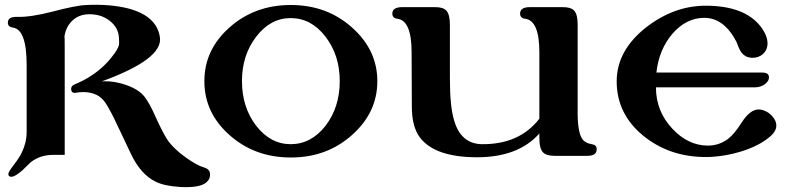

<svg xmlns="http://www.w3.org/2000/svg" viewBox="-20 -651 3337 807"><path d="M848 115C858 106 863 96 863 83C863 68 855 58 838 53C817 47 792 33 761 11C726 -14 700 -39 682 -66C669 -87 652 -119 633 -162C616 -201 600 -228 587 -245C572 -264 548 -280 515 -292C480 -305 444 -311 408 -309C581 -372 662 -434 652 -495C643 -555 598 -595 517 -616C468 -628 411 -633 344 -630C313 -629 265 -619 200 -602C141 -587 92 -579 53 -580C26 -581 13 -573 13 -556C13 -544 20 -537 34 -535C73 -530 92 -477 92 -377V-96C92 -66 85 -38 72 -11C65 5 52 24 35 46C22 63 15 75 15 80C15 88 19 92 28 92C38 92 53 83 74 65L109 31C136 10 167 0 204 0H252V-383C252 -458 252 -497 251 -499C256 -530 270 -554 292 -571C311 -586 335 -592 362 -591C393 -590 419 -581 442 -563C467 -543 479 -519 480 -491C481 -474 481 -465 480 -462C477 -450 468 -434 451 -413C425 -379 393 -351 356 -328C341 -318 319 -307 291 -295C283 -291 279 -285 279 -278C279 -263 287 -258 304 -262C311 -263 319 -264 329 -264C372 -264 403 -249 423 -219C437 -198 454 -166 473 -125L531 -3C558 54 593 93 635 113C659 125 693 132 738 135C793 138 830 131 848 115Z M1566 -310C1566 -398 1530 -473 1459 -536C1388 -599 1303 -630 1202 -630C1102 -630 1016 -599 945 -536C874 -473 839 -398 839 -310C839 -221 874 -146 945 -83C1016 -20 1102 11 1202 11C1303 11 1388 -20 1459 -83C1530 -146 1566 -221 1566 -310ZM1408 -310C1408 -237 1388 -174 1348 -122C1308 -71 1259 -45 1202 -45C1145 -45 1097 -71 1057 -122C1017 -174 997 -237 997 -310C997 -383 1017 -445 1057 -497C1097 -549 1145 -575 1202 -575C1259 -575 1308 -549 1348 -497C1388 -445 1408 -383 1408 -310Z M2467 -45C2448 -48 2434 -56 2426 -69C2413 -90 2407 -131 2408 -190V-545C2408 -606 2391 -621 2344 -621H2207C2180 -621 2166 -612 2166 -594C2166 -581 2173 -574 2188 -572C2227 -567 2247 -520 2247 -432V-152C2190 -79 2110 -44 2005 -45C1947 -46 1908 -79 1889 -144C1877 -182 1871 -241 1871 -322V-545C1871 -606 1853 -621 1808 -621H1671C1643 -621 1629 -612 1629 -594C1629 -581 1636 -574 1651 -572C1690 -567 1710 -520 1710 -432L1711 -204C1711 -147 1722 -104 1745 -73C1787 -18 1867 10 1985 10C2100 10 2188 -23 2247 -90V-72C2247 -41 2252 -21 2263 -10C2272 -1 2288 4 2311 4H2448C2475 4 2488 -5 2488 -24C2488 -36 2481 -43 2467 -45Z M3229 -89C3238 -100 3243 -111 3243 -123C3243 -142 3232 -160 3210 -177C3196 -186 3182 -191 3169 -191C3145 -191 3121 -173 3098 -137C3077 -104 3058 -81 3041 -68C3016 -49 2988 -39 2955 -39C2900 -39 2850 -63 2806 -110C2760 -159 2737 -217 2737 -284H3153C3168 -284 3181 -288 3192 -295C3205 -304 3212 -314 3212 -326C3212 -339 3203 -346 3184 -346H2739C2746 -411 2769 -466 2807 -510C2846 -554 2890 -576 2940 -576C2995 -576 3040 -543 3075 -476C3086 -449 3094 -418 3127 -410C3132 -409 3138 -408 3143 -408C3178 -408 3206 -432 3206 -469C3206 -491 3196 -515 3176 -541C3131 -598 3054 -627 2946 -627C2858 -627 2775 -597 2697 -537C2614 -472 2572 -396 2572 -309C2572 -218 2609 -142 2683 -81C2758 -20 2847 10 2952 9C3003 8 3054 -1 3107 -18C3162 -37 3203 -61 3229 -89Z"/></svg>

Font: GFS Jackson
Style: Regular
Weight: 400
Designer: George Matthiopoulos
Foundry: George Matthiopoulos
Version: Version 1.0